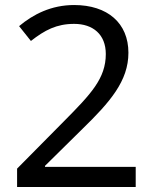

<svg xmlns="http://www.w3.org/2000/svg" viewBox="-20 -744 612 764"><path d="M520 0V-80H159V-84L308 -231C418 -338 491 -422 491 -534C491 -652 408 -724 275 -724C184 -724 112 -687 56 -640L103 -581C158 -624 205 -649 275 -649C350 -649 401 -607 401 -529C401 -432 342 -370 235 -262L48 -73V0Z"/></svg>

Font: Noto Sans Sunuwar
Style: Regular
Weight: 400
Designer: Anshuman Pandey
Foundry: Jamra Patel LLC
Version: Version 1.000